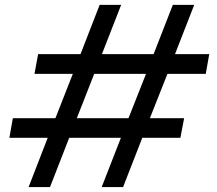

<svg xmlns="http://www.w3.org/2000/svg" viewBox="-20 -760 880 780"><path d="M502 -279.8 573.2 -460H362.8L292 -279.8ZM393.1 0 471.2 -200.2H261.2L183.1 0H96.2L173.8 -200.2H18.1L32.2 -279.8H205.1L275.9 -460H120.1L134.8 -540H307.1L384.8 -740.2H472.2L394 -540H604L682.1 -740.2H769L690.9 -540H830.1L815.9 -460H660.2L588.9 -279.8H728L712.9 -200.2H558.1L480 0Z"/></svg>

Font: Poppins
Style: Italic
Weight: 400
Italic angle: -10°
Designer: Ninad Kale (Devanagari), Jonny Pinhorn (Latin)
Foundry: Indian Type Foundry
Version: Version 3.200;PS 1.000;hotconv 16.6.54;makeotf.lib2.5.65590